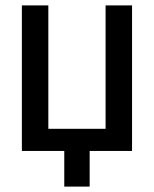

<svg xmlns="http://www.w3.org/2000/svg" viewBox="-20 -559 570 711"><path d="M61 0H218V132H312V0H469V-539H371V-82H159V-539H61Z"/></svg>

Font: Noto Sans Mono Condensed Medium
Style: Regular
Weight: 500
Width: 3
Designer: Monotype Design Team
Foundry: Monotype Imaging Inc.
Version: Version 2.014